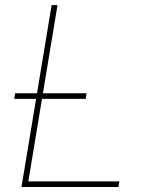

<svg xmlns="http://www.w3.org/2000/svg" viewBox="-20 -748 598 768"><path d="M65.9 0 186.5 -727.5H210L93.3 -22.5H457.5L453.6 0ZM37.1 -352.5 40.5 -375H326.2L322.8 -352.5Z"/></svg>

Font: Inter 16pt Thin
Style: Italic
Weight: 250
Italic angle: -9.3988°
Version: Version 4.001;git-66647c0bb